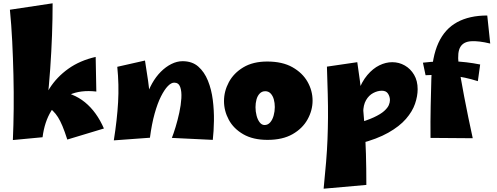

<svg xmlns="http://www.w3.org/2000/svg" viewBox="-20 -836 3011 1164"><path d="M388 10Q372 -40 358.5 -72Q345 -104 331.5 -125.5Q318 -147 300.5 -164Q283 -181 259 -200L320 -286Q424 -274 495 -216Q566 -158 610 -57ZM238 -4 218 -147Q236 -230 280 -299.5Q324 -369 394 -419Q464 -469 560 -491L564 -281Q468 -292 399.5 -260.5Q331 -229 290.5 -163.5Q250 -98 238 -4ZM238 -4 58 13Q62 -76 63 -176.5Q64 -277 61.5 -381Q59 -485 54 -586Q49 -687 40 -777L299 -816Q299 -628 284.5 -420Q270 -212 238 -4Z M1270 12 1022 0Q1032 -25 1044.5 -66Q1057 -107 1067 -153Q1077 -199 1079.5 -240.5Q1082 -282 1072.5 -308.5Q1063 -335 1036 -335Q1018 -335 997.5 -314Q977 -293 956 -251.5Q935 -210 917.5 -147.5Q900 -85 889 -1L852 -141Q852 -193 865.5 -241Q879 -289 902 -330Q925 -371 955 -401Q985 -431 1019 -448Q1053 -465 1087 -465Q1145 -465 1182 -432.5Q1219 -400 1240.5 -347Q1262 -294 1270 -230.5Q1278 -167 1277 -103.5Q1276 -40 1270 12ZM889 -1 670 15Q690 -111 696 -216.5Q702 -322 691 -431L859 -469Q870 -401 878 -344.5Q886 -288 889.5 -235.5Q893 -183 893 -126.5Q893 -70 889 -1Z M1602 12Q1514 12 1455 -22Q1396 -56 1367 -110Q1338 -164 1338 -223Q1338 -283 1367.5 -338Q1397 -393 1455.5 -428Q1514 -463 1600 -463Q1692 -463 1753 -428.5Q1814 -394 1844.5 -340Q1875 -286 1875 -226Q1875 -167 1844.5 -112Q1814 -57 1753.5 -22.5Q1693 12 1602 12ZM1584 -78Q1604 -78 1618 -94Q1632 -110 1639 -135.5Q1646 -161 1646 -187Q1646 -212 1640 -233.5Q1634 -255 1621 -269Q1608 -283 1588 -283Q1568 -283 1554.5 -269Q1541 -255 1535 -233Q1529 -211 1529 -186Q1529 -160 1535.5 -135Q1542 -110 1554.5 -94Q1567 -78 1584 -78Z M1942 308Q1951 219 1957 146Q1963 73 1965.5 7.5Q1968 -58 1968.5 -124Q1969 -190 1967 -265Q1965 -340 1962 -432L2146 -459Q2163 -345 2173.5 -252Q2184 -159 2190 -74.5Q2196 10 2198.5 97Q2201 184 2201 285ZM2162 34 2133 -85Q2204 -105 2246 -124.5Q2288 -144 2309 -163Q2330 -182 2337 -198.5Q2344 -215 2344 -229Q2344 -250 2332.5 -268Q2321 -286 2295 -286Q2269 -286 2242.5 -272Q2216 -258 2199 -228.5Q2182 -199 2182 -153L2123 -126Q2128 -215 2150.5 -278Q2173 -341 2207 -381Q2241 -421 2280 -440Q2319 -459 2358 -459Q2399 -459 2434 -439Q2469 -419 2490.5 -382.5Q2512 -346 2512 -295Q2512 -253 2496 -206.5Q2480 -160 2441 -115Q2402 -70 2334 -31.5Q2266 7 2162 34Z M2846 2 2590 0Q2589 -100 2591 -193Q2593 -286 2595 -357Q2599 -491 2638 -576Q2677 -661 2751.5 -701.5Q2826 -742 2934 -742L2952 -572Q2882 -589 2836 -586Q2790 -583 2771 -551.5Q2752 -520 2760 -450Q2764 -418 2773 -366Q2782 -314 2794 -251Q2806 -188 2819.5 -122.5Q2833 -57 2846 2ZM2877 -344Q2798 -369 2723.5 -377Q2649 -385 2560 -380L2544 -456Q2640 -467 2723 -464.5Q2806 -462 2891 -445Z"/></svg>

Font: Marhey
Style: Bold
Weight: 700
Designer: Nur Syamsi & Bustanul Arifin
Foundry: Namelatype
Version: Version 1.000